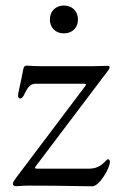

<svg xmlns="http://www.w3.org/2000/svg" viewBox="-20 -669 443 692"><path d="M286.9 -358.3 52.6 -47.6C31.2 -19.5 26.3 -12.4 26.3 -6.4C26.3 -2.1 29.8 2.1 38.4 2.1C46.9 2.1 59.7 0 83.8 0C207.4 0 275.6 2.5 312.9 2.5C337.7 2.5 376.1 -62.5 376.1 -85.6C376.1 -91.6 373.6 -94.8 369.7 -94.8C365.8 -94.8 365.4 -93.4 362.2 -90.2C351.9 -79.9 335.9 -61.1 301.5 -61.1H113.6C105.5 -61.4 104.4 -63.2 109 -70L359.4 -401.3C369 -414.1 375 -419.7 375 -426.8C375 -430.8 371.8 -431.8 367.2 -431.8C351.9 -431.8 340.9 -430.4 313.6 -430.4H130.3C99.4 -430.4 85.9 -432.5 77.1 -432.5C68.9 -432.5 65.3 -428.6 63.6 -418C53.6 -363.6 45.1 -336.3 45.1 -323.5C45.1 -317.5 48.7 -313.9 53.3 -313.9C57.5 -313.9 60.7 -317.5 64.6 -323.2C73.9 -338.4 81 -367.2 108.7 -367.2H282.7C290.8 -366.8 291.9 -365.1 286.9 -358.3ZM159.8 -598.7C159.8 -568.9 180.8 -548.7 210.2 -548.7C240.1 -548.7 261 -568.9 261 -598.7C261 -628.6 240.1 -649.1 210.2 -649.1C180.8 -649.1 159.8 -628.6 159.8 -598.7Z"/></svg>

Font: Margiela Serif
Style: Regular
Weight: 400
Designer: Andreas Faust, Stefan Endress
Version: Version 1.002;FEAKit 1.0